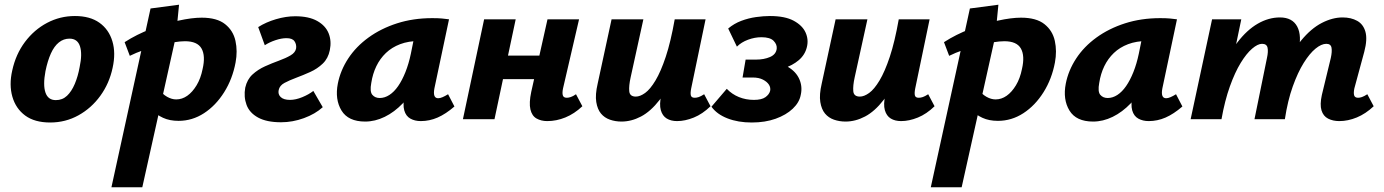

<svg xmlns="http://www.w3.org/2000/svg" viewBox="-20 -506 5874 815"><path d="M193 14Q127 14 87 -15.5Q47 -45 32.5 -95.5Q18 -146 32 -207Q47 -276 86 -328Q125 -380 180 -409Q235 -438 298 -438Q362 -438 402 -409.5Q442 -381 457 -331Q472 -281 458 -218Q444 -152 406 -99.5Q368 -47 313 -16.5Q258 14 193 14ZM217 -81Q245 -81 264.5 -99.5Q284 -118 297.5 -150Q311 -182 318 -221Q330 -277 319.5 -309.5Q309 -342 275 -342Q250 -342 230 -326Q210 -310 196 -279Q182 -248 173 -204Q162 -145 173 -113Q184 -81 217 -81Z M453 289 619 -470 740 -486 727 -353 584 289ZM738 7Q700 7 672 -6Q644 -19 626 -38.5Q608 -58 600 -78L652 -129Q670 -106 689.5 -95Q709 -84 728 -84Q753 -84 775 -99.5Q797 -115 814.5 -144Q832 -173 840 -213Q853 -269 835.5 -300Q818 -331 765 -331Q746 -331 717.5 -326.5Q689 -322 656 -313.5Q623 -305 590 -293.5Q557 -282 531 -269L509 -327Q560 -360 620.5 -383Q681 -406 738 -418.5Q795 -431 836 -431Q901 -431 935.5 -403.5Q970 -376 979.5 -332.5Q989 -289 980 -241Q967 -171 931.5 -114.5Q896 -58 846 -25.5Q796 7 738 7Z M1173 13Q1112 13 1075.5 -7Q1039 -27 1026.5 -61Q1014 -95 1021 -134Q1029 -169 1052 -190Q1075 -211 1105 -224.5Q1135 -238 1164 -248.5Q1193 -259 1213.5 -271Q1234 -283 1237 -301Q1239 -318 1230 -331Q1221 -344 1196 -344Q1175 -344 1149.5 -335.5Q1124 -327 1104 -314L1076 -391Q1109 -412 1151.5 -424.5Q1194 -437 1233 -437Q1291 -437 1326.5 -417Q1362 -397 1375 -364.5Q1388 -332 1380 -293Q1373 -258 1350 -236Q1327 -214 1297 -200.5Q1267 -187 1237.5 -176Q1208 -165 1187.5 -154Q1167 -143 1163 -124Q1159 -106 1171.5 -94Q1184 -82 1211 -82Q1235 -82 1263 -93.5Q1291 -105 1310 -120L1350 -51Q1318 -22 1270 -4.5Q1222 13 1173 13Z M1530 10Q1458 10 1429.5 -37Q1401 -84 1414 -151Q1425 -207 1458 -257.5Q1491 -308 1544 -346.5Q1597 -385 1665.5 -407Q1734 -429 1815 -429Q1840 -429 1856 -427.5Q1872 -426 1886 -424L1824 -131Q1816 -89 1840 -89Q1848 -89 1858.5 -93.5Q1869 -98 1882 -106L1909 -54Q1872 -22 1837.5 -7Q1803 8 1766 8Q1741 8 1722 -2.5Q1703 -13 1696 -37.5Q1689 -62 1698 -103L1728 -246L1797 -277Q1782 -211 1754 -158Q1726 -105 1690 -67.5Q1654 -30 1613 -10Q1572 10 1530 10ZM1592 -90Q1613 -90 1633 -103Q1653 -116 1670 -140.5Q1687 -165 1701 -200Q1715 -235 1724 -278L1744 -377L1800 -327Q1790 -331 1780 -331.5Q1770 -332 1760 -332Q1714 -332 1678.5 -318.5Q1643 -305 1618 -281Q1593 -257 1577.5 -225Q1562 -193 1556 -154Q1549 -117 1560.5 -103.5Q1572 -90 1592 -90Z M2303 8Q2277 8 2257.5 -3Q2238 -14 2231.5 -41.5Q2225 -69 2235 -116L2304 -424H2438L2370 -131Q2366 -112 2369 -101.5Q2372 -91 2386 -91Q2393 -91 2402.5 -94Q2412 -97 2425 -106L2452 -55Q2418 -23 2380 -7.5Q2342 8 2303 8ZM1945 0 2035 -424H2169L2079 0ZM2046 -170 2067 -270H2334L2312 -170Z M2618 10Q2592 10 2569 2Q2546 -6 2531 -24Q2516 -42 2511 -73Q2506 -104 2517 -151L2576 -424H2711L2657 -178Q2649 -142 2651 -119Q2653 -96 2679 -96Q2697 -96 2718.5 -111.5Q2740 -127 2762.5 -164.5Q2785 -202 2806 -265Q2827 -328 2844 -424H2907Q2883 -299 2850.5 -215Q2818 -131 2780 -82Q2742 -33 2701 -11.5Q2660 10 2618 10ZM2854 8Q2828 8 2810 -3Q2792 -14 2785 -38.5Q2778 -63 2787 -103L2853 -424H2975L2914 -131Q2910 -111 2912.5 -101Q2915 -91 2929 -91Q2937 -91 2946 -94Q2955 -97 2969 -106L2996 -55Q2962 -22 2925 -7Q2888 8 2854 8Z M3171 14Q3113 14 3068 -3.5Q3023 -21 3000 -53L3065 -129Q3087 -106 3116.5 -94Q3146 -82 3180 -82Q3213 -82 3229 -93.5Q3245 -105 3249 -120Q3252 -134 3244 -146.5Q3236 -159 3218.5 -168Q3201 -177 3175 -177H3132L3145 -253H3189Q3223 -253 3248.5 -264Q3274 -275 3277 -299Q3279 -317 3264 -332.5Q3249 -348 3212 -348Q3184 -348 3155.5 -337.5Q3127 -327 3108 -308L3071 -385Q3096 -406 3126.5 -417.5Q3157 -429 3189 -433.5Q3221 -438 3248 -438Q3312 -438 3349 -418Q3386 -398 3399.5 -368Q3413 -338 3405 -306Q3397 -273 3370.5 -250.5Q3344 -228 3306 -216Q3268 -204 3225 -204L3231 -243Q3289 -243 3324 -222.5Q3359 -202 3373 -170Q3387 -138 3379 -103Q3373 -71 3345 -44.5Q3317 -18 3272.5 -2Q3228 14 3171 14Z M3569 10Q3543 10 3520 2Q3497 -6 3482 -24Q3467 -42 3462 -73Q3457 -104 3468 -151L3527 -424H3662L3608 -178Q3600 -142 3602 -119Q3604 -96 3630 -96Q3648 -96 3669.5 -111.5Q3691 -127 3713.5 -164.5Q3736 -202 3757 -265Q3778 -328 3795 -424H3858Q3834 -299 3801.5 -215Q3769 -131 3731 -82Q3693 -33 3652 -11.5Q3611 10 3569 10ZM3805 8Q3779 8 3761 -3Q3743 -14 3736 -38.5Q3729 -63 3738 -103L3804 -424H3926L3865 -131Q3861 -111 3863.5 -101Q3866 -91 3880 -91Q3888 -91 3897 -94Q3906 -97 3920 -106L3947 -55Q3913 -22 3876 -7Q3839 8 3805 8Z M3931 289 4097 -470 4218 -486 4205 -353 4062 289ZM4216 7Q4178 7 4150 -6Q4122 -19 4104 -38.5Q4086 -58 4078 -78L4130 -129Q4148 -106 4167.5 -95Q4187 -84 4206 -84Q4231 -84 4253 -99.5Q4275 -115 4292.5 -144Q4310 -173 4318 -213Q4331 -269 4313.5 -300Q4296 -331 4243 -331Q4224 -331 4195.5 -326.5Q4167 -322 4134 -313.5Q4101 -305 4068 -293.5Q4035 -282 4009 -269L3987 -327Q4038 -360 4098.5 -383Q4159 -406 4216 -418.5Q4273 -431 4314 -431Q4379 -431 4413.5 -403.5Q4448 -376 4457.5 -332.5Q4467 -289 4458 -241Q4445 -171 4409.5 -114.5Q4374 -58 4324 -25.5Q4274 7 4216 7Z M4620 10Q4548 10 4519.5 -37Q4491 -84 4504 -151Q4515 -207 4548 -257.5Q4581 -308 4634 -346.5Q4687 -385 4755.5 -407Q4824 -429 4905 -429Q4930 -429 4946 -427.5Q4962 -426 4976 -424L4914 -131Q4906 -89 4930 -89Q4938 -89 4948.5 -93.5Q4959 -98 4972 -106L4999 -54Q4962 -22 4927.5 -7Q4893 8 4856 8Q4831 8 4812 -2.5Q4793 -13 4786 -37.5Q4779 -62 4788 -103L4818 -246L4887 -277Q4872 -211 4844 -158Q4816 -105 4780 -67.5Q4744 -30 4703 -10Q4662 10 4620 10ZM4682 -90Q4703 -90 4723 -103Q4743 -116 4760 -140.5Q4777 -165 4791 -200Q4805 -235 4814 -278L4834 -377L4890 -327Q4880 -331 4870 -331.5Q4860 -332 4850 -332Q4804 -332 4768.5 -318.5Q4733 -305 4708 -281Q4683 -257 4667.5 -225Q4652 -193 4646 -154Q4639 -117 4650.5 -103.5Q4662 -90 4682 -90Z M5665 8Q5638 8 5617.5 -2.5Q5597 -13 5589.5 -37.5Q5582 -62 5591 -103L5629 -260Q5635 -287 5632 -303.5Q5629 -320 5610 -320Q5589 -320 5564 -299.5Q5539 -279 5514 -239Q5489 -199 5467.5 -139Q5446 -79 5434 0H5368Q5392 -118 5426.5 -200.5Q5461 -283 5503 -334Q5545 -385 5590.5 -408.5Q5636 -432 5679 -432Q5715 -432 5741 -417.5Q5767 -403 5776 -371Q5785 -339 5771 -286L5729 -131Q5725 -112 5728 -101.5Q5731 -91 5745 -91Q5752 -91 5761 -94Q5770 -97 5784 -106L5811 -55Q5777 -23 5739.5 -7.5Q5702 8 5665 8ZM5034 0 5125 -424H5249L5161 0ZM5104 0Q5126 -110 5159 -191.5Q5192 -273 5232.5 -326Q5273 -379 5319 -405.5Q5365 -432 5413 -432Q5466 -432 5486.5 -393Q5507 -354 5491 -286L5422 0H5305L5358 -260Q5364 -287 5360.5 -303.5Q5357 -320 5337 -320Q5319 -320 5295 -299.5Q5271 -279 5246.5 -239Q5222 -199 5200.5 -139Q5179 -79 5165 0Z"/></svg>

Font: Ysabeau Infant ExtraBold
Style: Italic
Weight: 800
Italic angle: -12°
Designer: Christian Thalmann (Catharsis Fonts)
Version: Version 2.001;gftools[0.9.30]; featfreeze: ss01,ss02,lnum